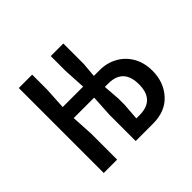

<svg xmlns="http://www.w3.org/2000/svg" viewBox="-131 -701 863 863"><g transform="rotate(-45 300.0 -270.0)"><path d="M283 -165 289 -270H159L165 -165V0H80V-540H165V-445L159 -340H289L283 -445V-540H363V-410L357 -340H393Q440 -340 478 -319Q516 -298 538 -259.5Q560 -221 560 -170Q560 -98 516 -49Q472 0 393 0H283ZM378 -70Q474 -70 474 -170Q474 -270 378 -270H357L363 -190V-150L357 -70Z"/></g></svg>

Font: Sligoil Micro
Style: Regular
Weight: 400
Designer: Ariel Martín Pérez
Foundry: Igor Stepanchenko
Version: Version 1.001